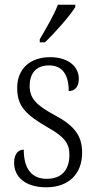

<svg xmlns="http://www.w3.org/2000/svg" viewBox="-20 -786 407 816"><path d="M149 -619V-606H171C215 -648 279 -721 300 -756V-766H226C209 -721 178 -669 149 -619ZM177 10C270 10 329 -45 329 -137C329 -209 297 -252 210 -298C137 -338 106 -366 106 -421C106 -471 131 -508 188 -508C243 -508 272 -472 272 -399C300 -399 315 -419 315 -451C315 -501 273 -543 193 -543C108 -543 53 -494 53 -412C53 -335 89 -299 182 -245C256 -204 275 -175 275 -128C275 -64 242 -26 179 -26C109 -26 81 -76 81 -150C60 -150 40 -135 40 -94C40 -36 85 10 177 10Z"/></svg>

Font: Noto Serif Sinhala Condensed Light
Style: Regular
Weight: 300
Width: 3
Designer: Jelle Bosma - Monotype Design Team
Foundry: Monotype Imaging Inc.
Version: Version 2.007